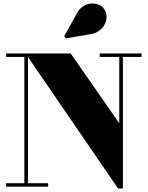

<svg xmlns="http://www.w3.org/2000/svg" viewBox="-20 -1051 832 1081"><path d="M491.5 -859C571 -873 599.5 -952.5 566.5 -1000.5C539.5 -1039.5 454.5 -1051 414 -978L342 -848L350.5 -835ZM14.5 -19.5V0H251V-19.5H137.5V-730L644.5 10H672V-730.5H777V-750H541.5V-730.5H651.5V-357L378 -750H14.5V-730.5H117V-19.5Z"/></svg>

Font: Bodoni* 11pt Fatface
Style: Regular
Weight: 900
Version: Version 2.3